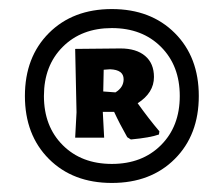

<svg xmlns="http://www.w3.org/2000/svg" viewBox="-20 -723 494 424"><path d="M88 -650Q141 -703 227 -703Q313 -703 366 -650Q419 -597 419 -511Q419 -425 366 -372Q313 -319 227 -319Q141 -319 88 -372Q35 -425 35 -511Q35 -597 88 -650ZM335.5 -619.5Q294 -661 227 -661Q160 -661 118.5 -619.5Q77 -578 77 -511Q77 -444 118.5 -402.5Q160 -361 227 -361Q294 -361 335.5 -402.5Q377 -444 377 -511Q377 -578 335.5 -619.5ZM246 -616Q281 -616 300.5 -599.5Q320 -583 320 -553Q320 -518 284 -495Q309 -460 332 -433L331 -426Q312 -419 269 -415L261 -420Q244 -450 232 -476H207L210 -419H146L149 -475L146 -615ZM223 -570 209 -569 208 -521 235 -519Q253 -530 253 -548Q253 -569 223 -570Z"/></svg>

Font: Alegreya Sans SC Black
Style: Italic
Weight: 900
Italic angle: -7°
Designer: Juan Pablo del Peral
Foundry: Huerta Tipografica
Version: Version 2.007